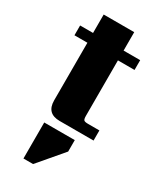

<svg xmlns="http://www.w3.org/2000/svg" viewBox="-215 -667 835 1002"><g transform="rotate(30 202.5 -166.0)"><path d="M110 264V47H294V116L168 264ZM381 -426H281V-92Q281 -72 286.5 -66.5Q292 -61 312 -61H380V0H176Q97 0 97 -79V-426H19V-485H97V-596H281V-485H381Z"/></g></svg>

Font: Sarpanch ExtraBold
Style: Regular
Weight: 800
Designer: Manushi Parikh (Devanagari and Latin), Jyotish Sonowal (Devanagari)
Foundry: Indian Type Foundry
Version: Version 2.004;PS 1.0;hotconv 1.0.78;makeotf.lib2.5.61930; tt